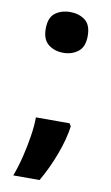

<svg xmlns="http://www.w3.org/2000/svg" viewBox="-80 -599 446 770"><g transform="rotate(10 142.5 -213.5)"><path d="M217 -116 224 -105Q217 -52 193.5 11Q170 74 138 129H31Q46 89 56.5 45.5Q67 2 73.5 -40Q80 -82 80 -116ZM57 -473Q57 -519 82 -537.5Q107 -556 143 -556Q178 -556 203 -537.5Q228 -519 228 -473Q228 -429 203 -409.5Q178 -390 143 -390Q107 -390 82 -409.5Q57 -429 57 -473Z"/></g></svg>

Font: Noto Sans Adlam Unjoined
Style: Regular
Weight: 400
Designer: Mark Jamra, Neil Patel
Foundry: JamraPatel LLC
Version: Version 3.001